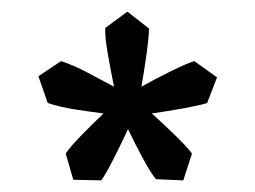

<svg xmlns="http://www.w3.org/2000/svg" viewBox="-20 -650 439 330"><path d="M241 -455Q262 -436 282 -416.5Q302 -397 310 -386L295 -340L248 -342Q239 -353 225.5 -378Q212 -403 200 -428Q188 -402 175 -376.5Q162 -351 154 -340L106 -341L93 -386Q100 -397 119 -416.5Q138 -436 158 -455Q134 -458 108.5 -462Q83 -466 62 -473L46 -519L85 -545Q106 -538 130 -525.5Q154 -513 176 -501Q170 -530 165 -559Q160 -588 161 -602L199 -630L236 -601Q236 -587 232 -558Q228 -529 223 -501Q248 -515 274.5 -528Q301 -541 314 -545L353 -517L336 -473Q324 -469 296.5 -464Q269 -459 241 -455Z"/></svg>

Font: Ruwudu
Style: Regular
Weight: 400
Designer: Becca Hirsbrunner Spalinger
Foundry: SIL International
Version: Version 3.000